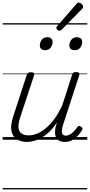

<svg xmlns="http://www.w3.org/2000/svg" viewBox="-20 -1066 686 1465"><path d="M186 17Q139 17 107 -4.5Q75 -26 67 -68.5Q59 -111 80 -175L184 -494Q189 -506 195.5 -510.5Q202 -515 215 -515Q232 -515 238 -509Q244 -503 240 -491L133 -167Q119 -125 121 -94.5Q123 -64 142.5 -48.5Q162 -33 200 -33Q228 -33 260.5 -45.5Q293 -58 327 -85.5Q361 -113 393.5 -156.5Q426 -200 455 -262L530 -495Q534 -508 540 -512Q546 -516 559 -516Q576 -516 582.5 -510.5Q589 -505 585 -493L461 -113Q453 -87 452 -68Q451 -49 459 -40Q467 -31 483 -31Q499 -31 515 -40.5Q531 -50 544.5 -64.5Q558 -79 568 -93Q572 -101 579 -104Q586 -107 597 -100Q608 -94 609 -86.5Q610 -79 605 -71Q593 -51 574.5 -31Q556 -11 531 3Q506 17 476 17Q452 17 435.5 9Q419 1 410 -13.5Q401 -28 400 -49Q399 -70 404 -97L415 -132Q387 -90 357 -61Q327 -32 296.5 -15Q266 2 238 9.5Q210 17 186 17ZM324 -683Q306 -683 295 -692Q284 -701 284 -719Q284 -743 298.5 -762.5Q313 -782 341 -782Q359 -782 370 -773Q381 -764 381 -745Q381 -722 366.5 -702.5Q352 -683 324 -683ZM550 -683Q532 -683 520.5 -692Q509 -701 509 -719Q509 -743 524 -762.5Q539 -782 567 -782Q584 -782 595.5 -773Q607 -764 607 -745Q607 -722 592.5 -702.5Q578 -683 550 -683ZM433 -831Q427 -831 418.5 -838Q410 -845 410 -852Q410 -856 411.5 -860Q413 -864 418 -869L561 -1033Q567 -1041 571.5 -1043.5Q576 -1046 582 -1046Q588 -1046 596 -1041Q604 -1036 609.5 -1028.5Q615 -1021 615 -1014Q615 -1009 613 -1005.5Q611 -1002 606 -998L451 -840Q442 -831 433 -831ZM0 369H646V379H0ZM0 -20H646V0H0ZM0 -505H646V-500H0ZM0 -889H646V-879H0Z"/></svg>

Font: Playwrite HR Guides
Style: Regular
Weight: 400
Designer: Veronika Burian, José Scaglione
Foundry: TypeTogether
Version: Version 1.003